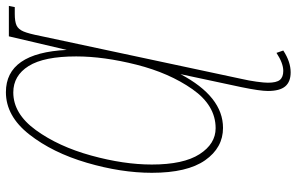

<svg xmlns="http://www.w3.org/2000/svg" viewBox="-197 -567 1004 650"><g transform="rotate(-90 305.0 -242.0)"><path d="M322 163Q322 136 335 73L379 -133Q303 11 197 11Q130 11 87.5 -49.5Q45 -110 45 -230Q45 -334 79 -450Q113 -566 175 -645Q237 -724 318 -724Q451 -724 461 -518L507 -714H610L606 -694H583Q557 -694 544 -688Q531 -682 523.5 -664.5Q516 -647 508 -606L363 73Q357 99 353.5 124.5Q350 150 350 163Q350 192 359.5 203.5Q369 215 390 215Q416 215 451 192L459 215Q421 240 385 240Q353 240 337.5 221.5Q322 203 322 163ZM439 -486Q439 -595 406.5 -647Q374 -699 317 -699Q245 -699 189.5 -622.5Q134 -546 103.5 -435.5Q73 -325 73 -230Q73 -123 108 -68.5Q143 -14 196 -14Q273 -14 328 -92.5Q383 -171 411 -282Q439 -393 439 -486Z"/></g></svg>

Font: Noto Serif CondThin
Style: Italic
Weight: 250
Width: 3
Italic angle: -12°
Designer: Monotype Design Team
Foundry: Monotype Imaging Inc.
Version: Version 1.001